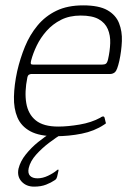

<svg xmlns="http://www.w3.org/2000/svg" viewBox="-20 -503 495 716"><path d="M44 -237Q55 -285 73 -329Q91 -373 120 -408Q149 -443 190.5 -463Q232 -483 290 -483Q349 -483 380.5 -465Q412 -447 424 -416.5Q436 -386 434.5 -349.5Q433 -313 425 -276Q417 -241 409 -234Q401 -227 390 -227H95Q94 -227 89 -225Q84 -223 82 -214Q71 -160 78 -118.5Q85 -77 113.5 -54Q142 -31 197 -31Q233 -31 277 -38.5Q321 -46 354 -64Q357 -67 362.5 -68.5Q368 -70 370 -64L374 -47Q376 -44 374.5 -42.5Q373 -41 368 -38Q332 -14 284.5 -4.5Q237 5 187 5Q127 5 93 -13.5Q59 -32 45 -65Q31 -98 32 -142Q33 -186 44 -237ZM383 -282Q390 -313 391 -342Q392 -371 382 -394.5Q372 -418 348 -431.5Q324 -445 281 -445Q239 -445 207.5 -429Q176 -413 153.5 -387.5Q131 -362 117 -333Q103 -304 96 -277Q94 -269 95 -265.5Q96 -262 104 -262Q168 -262 231.5 -262Q295 -262 359 -262Q370 -262 375 -265.5Q380 -269 383 -282ZM107 193Q78 193 60.5 174Q43 155 49 126Q56 98 76.5 72.5Q97 47 122.5 26.5Q148 6 171 -8Q175 -10 179.5 -11Q184 -12 188 -12H213Q215 -12 216 -9.5Q217 -7 212 -4Q190 9 163 29.5Q136 50 114.5 74Q93 98 87 124Q83 143 92 152.5Q101 162 120 162Q139 162 159 152.5Q179 143 192 132Q195 129 197 129.5Q199 130 198 134L193 156Q192 159 190.5 162.5Q189 166 184 169Q171 178 152 185.5Q133 193 107 193Z"/></svg>

Font: Glory ExtraLight
Style: Italic
Weight: 250
Italic angle: -12°
Version: Version 1.011